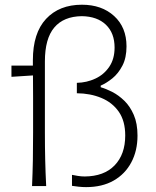

<svg xmlns="http://www.w3.org/2000/svg" viewBox="-20 -785 659 810"><path d="M343.3 4.4Q411.1 4.4 459.5 -23.2Q507.8 -50.8 533.9 -99.9Q560.1 -148.9 560.1 -212.9Q560.1 -264.2 544.4 -300.3Q528.8 -336.4 504.6 -359.9Q480.5 -383.3 453.9 -397Q427.2 -410.6 404.8 -417V-423.8Q428.7 -434.1 453.9 -454.3Q479 -474.6 496.3 -507.8Q513.7 -541 513.7 -589.4Q513.7 -669.9 461.4 -717.5Q409.2 -765.1 325.7 -765.1Q230 -765.1 174.3 -705.3Q118.7 -645.5 118.7 -531.2V-508.3H28.3V-460.9L119.1 -466.8Q119.6 -419.4 119.6 -372.1Q119.6 -324.7 119.6 -277.3V-226.1Q119.6 -163.1 118.7 -110.1Q117.7 -57.1 115.2 0H174.8Q171.9 -57.1 170.7 -110.1Q169.4 -163.1 169.4 -226.1V-525.9Q169.4 -622.1 209 -668.9Q248.5 -715.8 325.2 -716.8Q390.1 -715.8 426.8 -680.7Q463.4 -645.5 463.4 -584.5Q463.4 -536.1 440.9 -503.2Q418.5 -470.2 382.3 -453.4Q346.2 -436.5 304.2 -435.5V-391.6Q361.3 -391.1 407.7 -371.8Q454.1 -352.5 481.2 -313.5Q508.3 -274.4 508.3 -213.4Q508.3 -133.8 463.6 -87.4Q418.9 -41 337.4 -40.5Q322.3 -40.5 307.9 -43Q293.5 -45.4 283.7 -47.4V-1Q295.9 1 312 2.7Q328.1 4.4 343.3 4.4Z"/></svg>

Font: Pinar VF
Style: Regular
Weight: 300
Designer: Amin Abedi
Version: Version 2.000